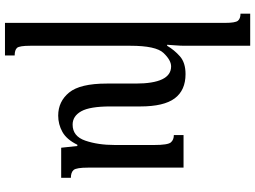

<svg xmlns="http://www.w3.org/2000/svg" viewBox="-147 -653 1026 772"><g transform="rotate(90 366.0 -267.0)"><path d="M654 -492V-108Q654 -61 663.5 -50Q673 -39 695 -39V0H574L567 -65H562Q541 -22 510.5 -5Q480 12 445 12Q388 12 352 -32Q316 -76 316 -183V-299Q316 -442 247 -442Q222 -442 193 -411.5Q164 -381 164 -278V124Q164 168 172.5 177.5Q181 187 203 187V226H72V-659Q72 -700 63.5 -710.5Q55 -721 35 -721V-760H164V-498Q164 -479 162.5 -461.5Q161 -444 160 -426H164Q181 -455 206.5 -477.5Q232 -500 278 -500Q343 -500 375.5 -456.5Q408 -413 408 -318V-198Q408 -115 427.5 -80.5Q447 -46 481 -46Q528 -46 545.5 -97Q563 -148 563 -216V-374Q563 -429 552.5 -441Q542 -453 523 -453V-492Z"/></g></svg>

Font: Noto Serif Armenian Condensed Regular
Style: Regular
Weight: 400
Width: 3
Designer: Monotype Design Team
Foundry: Monotype Imaging Inc.
Version: Version 1.900